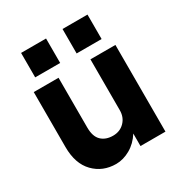

<svg xmlns="http://www.w3.org/2000/svg" viewBox="-169 -821 903 959"><g transform="rotate(-30 282.5 -342.0)"><path d="M329 -701H473V-560H329ZM90 -701H234V-560H90ZM190 -213Q190 -161 215 -137Q240 -113 282 -113Q322 -113 348 -139.5Q374 -166 374 -207V-500H518V0H374V-72Q347 -29 306.5 -6Q266 17 225 17Q148 17 97.5 -35Q47 -87 47 -183V-500H190Z"/></g></svg>

Font: Overused Grotesk
Style: Bold
Weight: 700
Version: Version 0.003